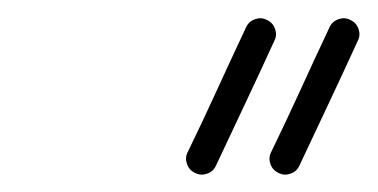

<svg xmlns="http://www.w3.org/2000/svg" viewBox="-20 -579 421 214"><path d="M370 -557Q377 -554 379.5 -547Q382 -540 379 -534Q363 -499 346.5 -464Q330 -429 314 -395Q311 -388 304 -385.5Q297 -383 291 -386Q284 -389 281.5 -396Q279 -403 282 -409Q299 -444 315 -479Q331 -514 347 -548Q350 -555 357 -557.5Q364 -560 370 -557ZM277 -557Q284 -554 286.5 -547Q289 -540 286 -534Q270 -499 253.5 -464Q237 -429 221 -395Q221 -395 221 -395Q221 -395 221 -395Q218 -388 211 -385.5Q204 -383 198 -386Q191 -389 188.5 -396Q186 -403 189 -409Q206 -444 222 -479Q238 -514 254 -548Q257 -555 264 -557.5Q271 -560 277 -557Z"/></svg>

Font: FRB American Cursive
Style: Italic
Weight: 400
Italic angle: -25°
Version: Version 2.0;Modular Font Editor K font №1